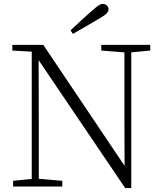

<svg xmlns="http://www.w3.org/2000/svg" viewBox="-20 -952 828 980"><path d="M340 -797Q367 -823 394.5 -848Q422 -873 447 -895Q470 -915 482 -923.5Q494 -932 504 -932Q517 -932 525.5 -924Q534 -916 534 -905Q534 -893 522.5 -882Q511 -871 483 -855Q451 -836 418 -817Q385 -798 352 -779ZM47 0V-29L153 -40H172L298 -29V0ZM142 0V-701H177L178 -343V0ZM497 -694V-723H747V-694L642 -684H624ZM619 8 169 -657 167 -658 147 -688 43 -694V-723H201L633 -80L616 -74L615 -373V-723H650V8Z"/></svg>

Font: Noto Serif TC
Style: Regular
Weight: 200
Designer: Ryoko NISHIZUKA 西塚涼子 (kana & ideographs); Frank Grießhammer (Latin, Greek & Cyrillic); Wenlong ZHANG 张文龙 (bopomofo); San
Foundry: Adobe
Version: Version 2.001;hotconv 1.1.0;makeotfexe 2.6.0